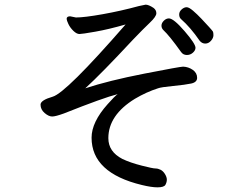

<svg xmlns="http://www.w3.org/2000/svg" viewBox="-20 -763 1040 824"><path d="M782 -527Q797 -527 808 -537Q819 -547 819 -558Q819 -575 772 -629.5Q725 -684 705 -684Q693 -684 683 -674Q673 -664 673 -653Q673 -642 681 -634Q707 -610 757 -540Q766 -527 782 -527ZM837 -588Q847 -576 861 -576Q875 -576 885.5 -588Q896 -600 896 -612Q896 -624 893.5 -628Q891 -632 877 -647.5Q863 -663 844.5 -682.5Q826 -702 808.5 -717Q791 -732 781 -732Q770 -732 759.5 -722.5Q749 -713 749 -701Q749 -688 757 -681Q797 -646 837 -588ZM656 41Q684 41 690 30Q696 19 696 8Q696 -3 688 -16Q680 -29 669 -34.5Q658 -40 647 -40Q636 -40 589 -52Q538 -65 505 -81Q445 -112 445 -170Q445 -269 559 -339Q608 -368 658 -384Q671 -389 723 -394Q775 -399 800.5 -404.5Q826 -410 826 -429Q826 -450 807.5 -463Q789 -476 766 -477Q753 -477 599.5 -447Q446 -417 346 -384Q416 -448 550 -592Q595 -639 623 -665.5Q651 -692 651 -706Q651 -720 639 -729Q618 -743 605 -743L576 -737Q499 -716 420.5 -702Q342 -688 306 -688L281 -693Q266 -693 266 -682Q266 -676 273.5 -660Q281 -644 295 -630.5Q309 -617 321 -617Q332 -617 389 -627Q446 -637 519 -658Q263 -364 206 -348Q154 -333 154 -314Q154 -293 171.5 -278Q189 -263 204 -263Q218 -263 254 -276Q425 -344 485 -359Q473 -351 442 -316Q373 -239 373 -172Q373 -21 589 31Q630 41 656 41Z"/></svg>

Font: LXGW WenKai Mono TC
Style: Bold
Weight: 700
Designer: LXGW / Fontworks Inc.
Foundry: LXGW / Fontworks Inc.
Version: Version 1.330